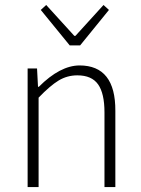

<svg xmlns="http://www.w3.org/2000/svg" viewBox="-20 -757 572 777"><path d="M262.2 -573.2 145 -716.8 167 -736.8 280.8 -611.8H285.2L398.9 -736.8L420.9 -716.8L304.2 -573.2ZM446.8 0H402.8V-301.8Q402.8 -378.9 377 -415.5Q351.1 -452.1 293 -452.1Q252 -452.1 217.3 -431.2Q182.6 -410.2 136.2 -361.8V0H91.8V-480H129.9L133.8 -405.8H137.2Q223.1 -491.7 301.8 -492.2Q447.8 -492.2 446.8 -308.1Z"/></svg>

Font: SourceSansPro-Light
Style: Regular
Weight: 300
Designer: Paul D. Hunt
Foundry: Adobe Systems Incorporated
Version: Version 2.020;PS 2.0;hotconv 1.0.86;makeotf.lib2.5.63406